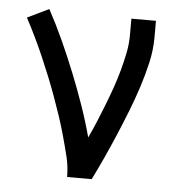

<svg xmlns="http://www.w3.org/2000/svg" viewBox="-44 -580 588 623"><g transform="rotate(5 250.0 -269.0)"><path d="M197 0H277Q296 -38 313.5 -76.5Q331 -115 347.5 -154Q364 -193 379.5 -232.5Q395 -272 408 -312Q421 -352 430.5 -393.5Q440 -435 440 -477V-530H360V-477Q360 -447 354 -417.5Q348 -388 340 -359Q332 -330 322 -301.5Q312 -273 301 -245Q290 -217 278.5 -189Q267 -161 254 -134Q240 -186 222 -237.5Q204 -289 183.5 -340Q163 -391 140.5 -440.5Q118 -490 92 -538L22 -504Q38 -474 52.5 -444Q67 -414 80.5 -383Q94 -352 106.5 -321Q119 -290 130.5 -258.5Q142 -227 152.5 -195.5Q163 -164 172 -131.5Q181 -99 189 -66.5Q197 -34 197 0Z"/></g></svg>

Font: Iosevka SS09
Style: Regular
Weight: 400
Monospace: yes
Designer: Belleve Invis
Foundry: Belleve Invis
Version: Version 5.2.1; ttfautohint (v1.8.3)